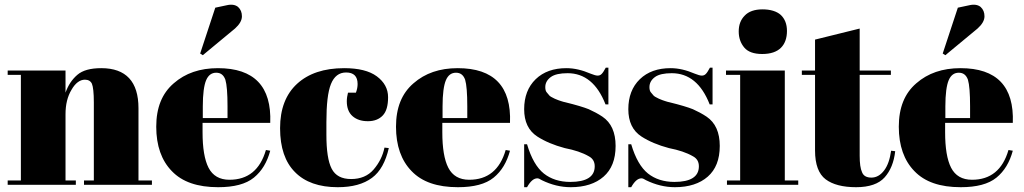

<svg xmlns="http://www.w3.org/2000/svg" viewBox="-20 -770 4266 800"><path d="M12 -458C12 -458 67 -458 67 -458C67 -458 67 -18 67 -18C67 -18 12 -18 12 -18C12 -18 12 0 12 0C12 0 296 0 296 0C296 0 296 -18 296 -18C296 -18 253 -18 253 -18C253 -18 253 -294 253 -294C253 -294 253 -294 253 -294C253 -334 261 -368 278 -396C294 -424 313 -438 334 -438C334 -438 334 -438 334 -438C348 -438 358 -432 363 -421C368 -409 371 -383 371 -343C371 -343 371 -18 371 -18C371 -18 330 -18 330 -18C330 -18 330 0 330 0C330 0 613 0 613 0C613 0 613 -18 613 -18C613 -18 557 -18 557 -18C557 -18 557 -319 557 -319C557 -319 557 -319 557 -319C557 -430 505 -486 402 -486C402 -486 402 -486 402 -486C357 -486 324 -477 302 -458C280 -439 264 -415 253 -384C253 -384 253 -476 253 -476C253 -476 12 -476 12 -476C12 -476 12 -458 12 -458Z M889 10C889 10 889 10 889 10C955 10 1005 -3 1038 -30C1071 -57 1093 -94 1106 -142C1106 -142 1088 -145 1088 -145C1088 -145 1088 -145 1088 -145C1064 -62 1013 -21 936 -21C936 -21 936 -21 936 -21C895 -21 866 -38 849 -71C832 -104 824 -154 824 -219C824 -219 824 -258 824 -258C824 -258 1106 -258 1106 -258C1106 -258 1106 -258 1106 -258C1112 -410 1039 -486 888 -486C888 -486 888 -486 888 -486C813 -486 752 -465 704 -423C655 -381 631 -321 631 -242C631 -163 653 -101 696 -57C739 -12 803 10 889 10ZM825 -278C825 -278 825 -327 825 -327C825 -327 825 -327 825 -327C825 -378 830 -415 839 -436C848 -457 862 -467 881 -467C900 -467 912 -457 919 -438C925 -418 928 -381 928 -327C928 -327 928 -278 928 -278C928 -278 825 -278 825 -278ZM825 -540C825 -540 959 -651 959 -651C959 -651 959 -651 959 -651C978 -668 988 -685 988 -702C988 -718 983 -731 972 -741C961 -750 945 -753 924 -748C924 -748 877 -738 877 -738C877 -738 814 -547 814 -547C814 -547 825 -540 825 -540Z M1422 -468C1454 -468 1470 -452 1470 -420C1470 -420 1470 -420 1470 -420C1470 -409 1468 -397 1463 -384C1463 -384 1430 -384 1430 -384C1430 -384 1430 -384 1430 -384C1427 -372 1425 -360 1425 -348C1425 -348 1425 -348 1425 -348C1425 -321 1433 -300 1449 -286C1465 -272 1486 -265 1513 -265C1539 -265 1560 -273 1575 -289C1590 -305 1597 -330 1597 -365C1597 -400 1581 -429 1550 -452C1519 -475 1473 -486 1414 -486C1414 -486 1414 -486 1414 -486C1330 -486 1265 -464 1218 -421C1171 -378 1147 -316 1147 -236C1147 -155 1168 -94 1209 -53C1250 -11 1310 10 1387 10C1387 10 1387 10 1387 10C1448 10 1495 -3 1530 -29C1530 -29 1530 -29 1530 -29C1564 -54 1587 -96 1600 -153C1600 -153 1582 -155 1582 -155C1582 -155 1582 -155 1582 -155C1575 -121 1560 -91 1537 -64C1514 -37 1482 -24 1443 -24C1404 -24 1377 -38 1362 -67C1347 -96 1340 -143 1340 -209C1340 -209 1340 -261 1340 -261C1340 -261 1340 -261 1340 -261C1340 -335 1346 -388 1359 -420C1372 -452 1393 -468 1422 -468C1422 -468 1422 -468 1422 -468Z M1888 10C1888 10 1888 10 1888 10C1954 10 2004 -3 2037 -30C2070 -57 2092 -94 2105 -142C2105 -142 2087 -145 2087 -145C2087 -145 2087 -145 2087 -145C2063 -62 2012 -21 1935 -21C1935 -21 1935 -21 1935 -21C1894 -21 1865 -38 1848 -71C1831 -104 1823 -154 1823 -219C1823 -219 1823 -258 1823 -258C1823 -258 2105 -258 2105 -258C2105 -258 2105 -258 2105 -258C2111 -410 2038 -486 1887 -486C1887 -486 1887 -486 1887 -486C1812 -486 1751 -465 1703 -423C1654 -381 1630 -321 1630 -242C1630 -163 1652 -101 1695 -57C1738 -12 1802 10 1888 10ZM1824 -327C1824 -327 1824 -327 1824 -327C1824 -378 1829 -415 1838 -436C1847 -457 1861 -467 1880 -467C1899 -467 1911 -457 1918 -438C1924 -418 1927 -381 1927 -327C1927 -327 1927 -278 1927 -278C1927 -278 1824 -278 1824 -278C1824 -278 1824 -327 1824 -327Z M2176 10C2176 10 2176 10 2176 10C2190 -15 2204 -27 2219 -27C2219 -27 2219 -27 2219 -27C2224 -27 2230 -24 2238 -19C2238 -19 2238 -19 2238 -19C2277 0 2317 10 2358 10C2358 10 2358 10 2358 10C2416 10 2462 -5 2495 -34C2528 -63 2545 -105 2545 -162C2545 -218 2527 -259 2490 -284C2490 -284 2490 -284 2490 -284C2472 -296 2453 -306 2433 -315C2413 -323 2380 -333 2335 -344C2335 -344 2335 -344 2335 -344C2331 -345 2325 -346 2317 -349C2308 -352 2302 -354 2298 -356C2294 -357 2289 -360 2283 -363C2277 -366 2273 -368 2270 -371C2267 -374 2264 -378 2259 -384C2254 -389 2252 -397 2252 -407C2252 -407 2252 -407 2252 -407C2252 -424 2260 -438 2275 -449C2290 -460 2314 -465 2345 -465C2345 -465 2345 -465 2345 -465C2416 -465 2469 -422 2503 -335C2503 -335 2515 -335 2515 -335C2515 -335 2515 -488 2515 -488C2515 -488 2504 -488 2504 -488C2504 -488 2504 -488 2504 -488C2497 -475 2492 -467 2487 -462C2482 -457 2477 -455 2470 -455C2463 -455 2454 -458 2441 -463C2441 -463 2441 -463 2441 -463C2406 -478 2373 -486 2340 -486C2340 -486 2340 -486 2340 -486C2287 -486 2244 -471 2212 -440C2180 -409 2164 -367 2164 -315C2164 -263 2182 -225 2219 -201C2219 -201 2219 -201 2219 -201C2250 -181 2288 -165 2333 -153C2333 -153 2333 -153 2333 -153C2374 -145 2407 -134 2433 -119C2433 -119 2433 -119 2433 -119C2450 -110 2458 -96 2458 -77C2458 -77 2458 -77 2458 -77C2458 -34 2424 -12 2356 -12C2356 -12 2356 -12 2356 -12C2312 -12 2275 -24 2246 -47C2217 -70 2193 -111 2176 -169C2176 -169 2164 -169 2164 -169C2164 -169 2164 10 2164 10C2164 10 2176 10 2176 10Z M2610 10C2610 10 2610 10 2610 10C2624 -15 2638 -27 2653 -27C2653 -27 2653 -27 2653 -27C2658 -27 2664 -24 2672 -19C2672 -19 2672 -19 2672 -19C2711 0 2751 10 2792 10C2792 10 2792 10 2792 10C2850 10 2896 -5 2929 -34C2962 -63 2979 -105 2979 -162C2979 -218 2961 -259 2924 -284C2924 -284 2924 -284 2924 -284C2906 -296 2887 -306 2867 -315C2847 -323 2814 -333 2769 -344C2769 -344 2769 -344 2769 -344C2765 -345 2759 -346 2751 -349C2742 -352 2736 -354 2732 -356C2728 -357 2723 -360 2717 -363C2711 -366 2707 -368 2704 -371C2701 -374 2698 -378 2693 -384C2688 -389 2686 -397 2686 -407C2686 -407 2686 -407 2686 -407C2686 -424 2694 -438 2709 -449C2724 -460 2748 -465 2779 -465C2779 -465 2779 -465 2779 -465C2850 -465 2903 -422 2937 -335C2937 -335 2949 -335 2949 -335C2949 -335 2949 -488 2949 -488C2949 -488 2938 -488 2938 -488C2938 -488 2938 -488 2938 -488C2931 -475 2926 -467 2921 -462C2916 -457 2911 -455 2904 -455C2897 -455 2888 -458 2875 -463C2875 -463 2875 -463 2875 -463C2840 -478 2807 -486 2774 -486C2774 -486 2774 -486 2774 -486C2721 -486 2678 -471 2646 -440C2614 -409 2598 -367 2598 -315C2598 -263 2616 -225 2653 -201C2653 -201 2653 -201 2653 -201C2684 -181 2722 -165 2767 -153C2767 -153 2767 -153 2767 -153C2808 -145 2841 -134 2867 -119C2867 -119 2867 -119 2867 -119C2884 -110 2892 -96 2892 -77C2892 -77 2892 -77 2892 -77C2892 -34 2858 -12 2790 -12C2790 -12 2790 -12 2790 -12C2746 -12 2709 -24 2680 -47C2651 -70 2627 -111 2610 -169C2610 -169 2598 -169 2598 -169C2598 -169 2598 10 2598 10C2598 10 2610 10 2610 10Z M3156 -545C3191 -545 3217 -554 3234 -571C3251 -588 3259 -612 3259 -641C3259 -670 3250 -692 3233 -708C3216 -723 3190 -731 3157 -731C3124 -731 3099 -722 3083 -705C3066 -688 3058 -666 3058 -639C3058 -612 3066 -590 3081 -572C3096 -554 3121 -545 3156 -545ZM3005 -458C3005 -458 3064 -458 3064 -458C3064 -458 3064 -18 3064 -18C3064 -18 3009 -18 3009 -18C3009 -18 3009 0 3009 0C3009 0 3306 0 3306 0C3306 0 3306 -18 3306 -18C3306 -18 3250 -18 3250 -18C3250 -18 3250 -476 3250 -476C3250 -476 3005 -476 3005 -476C3005 -476 3005 -458 3005 -458Z M3376 -143C3376 -85 3391 -45 3420 -23C3449 -1 3492 10 3547 10C3602 10 3642 -4 3666 -31C3690 -58 3705 -94 3710 -140C3710 -140 3693 -142 3693 -142C3693 -142 3693 -142 3693 -142C3688 -107 3679 -80 3664 -60C3649 -40 3631 -30 3611 -30C3591 -30 3578 -37 3572 -52C3565 -67 3562 -90 3562 -121C3562 -121 3562 -458 3562 -458C3562 -458 3692 -458 3692 -458C3692 -458 3692 -476 3692 -476C3692 -476 3562 -476 3562 -476C3562 -476 3562 -651 3562 -651C3562 -651 3376 -605 3376 -605C3376 -605 3376 -476 3376 -476C3376 -476 3321 -476 3321 -476C3321 -476 3321 -458 3321 -458C3321 -458 3376 -458 3376 -458C3376 -458 3376 -143 3376 -143C3376 -143 3376 -143 3376 -143Z M3983 10C3983 10 3983 10 3983 10C4049 10 4099 -3 4132 -30C4165 -57 4187 -94 4200 -142C4200 -142 4182 -145 4182 -145C4182 -145 4182 -145 4182 -145C4158 -62 4107 -21 4030 -21C4030 -21 4030 -21 4030 -21C3989 -21 3960 -38 3943 -71C3926 -104 3918 -154 3918 -219C3918 -219 3918 -258 3918 -258C3918 -258 4200 -258 4200 -258C4200 -258 4200 -258 4200 -258C4206 -410 4133 -486 3982 -486C3982 -486 3982 -486 3982 -486C3907 -486 3846 -465 3798 -423C3749 -381 3725 -321 3725 -242C3725 -163 3747 -101 3790 -57C3833 -12 3897 10 3983 10ZM3919 -278C3919 -278 3919 -327 3919 -327C3919 -327 3919 -327 3919 -327C3919 -378 3924 -415 3933 -436C3942 -457 3956 -467 3975 -467C3994 -467 4006 -457 4013 -438C4019 -418 4022 -381 4022 -327C4022 -327 4022 -278 4022 -278C4022 -278 3919 -278 3919 -278ZM3919 -540C3919 -540 4053 -651 4053 -651C4053 -651 4053 -651 4053 -651C4072 -668 4082 -685 4082 -702C4082 -718 4077 -731 4066 -741C4055 -750 4039 -753 4018 -748C4018 -748 3971 -738 3971 -738C3971 -738 3908 -547 3908 -547C3908 -547 3919 -540 3919 -540Z"/></svg>

Font: Abril Fatface Utterance
Style: Regular
Weight: 500
Designer: Veronika Burian, Jos Scaglione
Foundry: TypeTogether
Version: ""